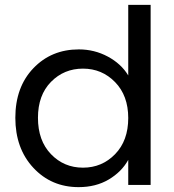

<svg xmlns="http://www.w3.org/2000/svg" viewBox="-20 -760 716 789"><path d="M304 -557Q368 -557 423 -527.5Q478 -498 507 -450V-740H599V0H507V-103Q480 -54 427 -22.5Q374 9 303 9Q191 9 117 -70.5Q43 -150 43 -276Q43 -402 117 -479.5Q191 -557 304 -557ZM507 -275Q507 -367 453 -422.5Q399 -478 321 -478Q243 -478 189.5 -423.5Q136 -369 136 -276Q136 -182 189.5 -126.5Q243 -71 321 -71Q399 -71 453 -126.5Q507 -182 507 -275Z"/></svg>

Font: SVN-Poppins
Style: Regular
Weight: 400
Designer: Ninad Kale (Devanagari), Jonny Pinhorn (Latin)
Foundry: Indian Type Foundry
Version: Version 3.002 2017